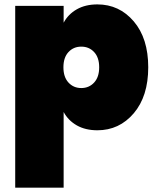

<svg xmlns="http://www.w3.org/2000/svg" viewBox="-20 -591 720 881"><path d="M272 -486.8Q293 -525.9 332.5 -548.3Q372.1 -570.8 426.8 -570.8Q527.3 -570.8 593.8 -492.9Q660.2 -415 660.2 -282.2Q660.2 -149.4 593.8 -71.3Q527.3 6.8 426.8 6.8Q372.1 6.8 332.5 -15.6Q293 -38.1 272 -77.1V270H49.8V-564H272ZM411.9 -212.2Q435.1 -237.3 435.1 -282.2Q435.1 -327.1 411.9 -352.1Q388.7 -377 353 -377Q317.4 -377 294.2 -352.1Q271 -327.1 271 -282.2Q271 -237.3 294.2 -212.2Q317.4 -187 353 -187Q388.7 -187 411.9 -212.2Z"/></svg>

Font: SVN-Poppins Black
Style: Regular
Weight: 900
Designer: Ninad Kale (Devanagari), Jonny Pinhorn (Latin)
Foundry: Indian Type Foundry
Version: Version 3.002 2017